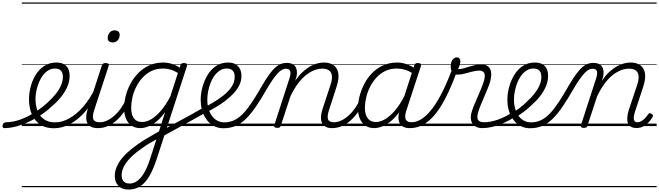

<svg xmlns="http://www.w3.org/2000/svg" viewBox="-178 -1030 5386 1569"><path d="M-143 17Q-152 17 -155.5 9.5Q-159 2 -157 -7Q-155 -16 -148 -23.5Q-141 -31 -128 -31Q-73 -31 -13 -52.5Q47 -74 105 -111Q163 -148 211 -192Q246 -224 274.5 -258.5Q303 -293 319.5 -329.5Q336 -366 336 -402Q336 -435 320 -452.5Q304 -470 270 -470Q260 -470 255.5 -477Q251 -484 252.5 -494Q254 -504 261.5 -511.5Q269 -519 282 -519Q321 -519 345 -505Q369 -491 380 -466.5Q391 -442 391 -410Q391 -365 372 -321Q353 -277 319 -235.5Q285 -194 241 -157Q186 -106 119 -67Q52 -28 -15.5 -5.5Q-83 17 -143 17ZM0 490H444V500H0ZM0 -20H444V0H0ZM0 -505H444V-500H0ZM0 -1010H444V-1000H0Z M264 18Q221 18 187.5 6Q154 -6 130 -28.5Q106 -51 90 -80.5Q74 -110 66.5 -145Q59 -180 59 -217Q59 -269 73 -322.5Q87 -376 115 -420.5Q143 -465 185 -492Q227 -519 283 -519Q292 -519 296 -511.5Q300 -504 297.5 -494Q295 -484 288.5 -477Q282 -470 272 -470Q234 -470 204.5 -447Q175 -424 154.5 -386Q134 -348 123 -304Q112 -260 112 -218Q112 -181 121 -147.5Q130 -114 149 -87.5Q168 -61 199 -45.5Q230 -30 273 -30Q330 -30 389.5 -63.5Q449 -97 504 -160.5Q559 -224 602 -315Q606 -323 614.5 -323Q623 -323 628.5 -316.5Q634 -310 628 -294Q584 -195 524.5 -125Q465 -55 398 -18.5Q331 18 264 18ZM444 490V500ZM444 -20V0ZM444 -505V-500ZM444 -1010V-1000Z M622 17Q590 17 568.5 7Q547 -3 536.5 -23.5Q526 -44 526.5 -73Q527 -102 539 -140L654 -494Q659 -506 665.5 -510.5Q672 -515 685 -515Q701 -515 707.5 -509Q714 -503 710 -491L593 -134Q575 -81 584.5 -56Q594 -31 637 -31Q647 -31 651 -23.5Q655 -16 653.5 -7Q652 2 644 9.5Q636 17 622 17ZM742 -683Q725 -683 713.5 -692Q702 -701 702 -719Q702 -743 717 -762.5Q732 -782 760 -782Q777 -782 788.5 -773Q800 -764 800 -745Q800 -722 785.5 -702.5Q771 -683 742 -683ZM444 490H769V500H444ZM444 -20H769V0H444ZM444 -505H769V-500H444ZM444 -1010H769V-1000H444Z M623 17Q612 17 607.5 9.5Q603 2 604.5 -7Q606 -16 614.5 -23.5Q623 -31 638 -31Q668 -31 698.5 -45.5Q729 -60 757.5 -85.5Q786 -111 810 -145Q834 -179 851 -217Q856 -228 864.5 -228Q873 -228 880 -220.5Q887 -213 883 -203Q864 -157 836.5 -117Q809 -77 775.5 -47Q742 -17 703.5 0Q665 17 623 17ZM769 490V500ZM769 -20V0ZM769 -505V-500ZM769 -1010V-1000Z M873 519Q818 519 789 488Q760 457 760 409Q760 368 777.5 329Q795 290 827 253.5Q859 217 903.5 182Q948 147 1002 113Q1022 101 1042 89.5Q1062 78 1081.5 66.5Q1101 55 1121 44L1172 -115Q1136 -65 1099.5 -36Q1063 -7 1029.5 5Q996 17 969 17Q927 17 897.5 -3Q868 -23 852 -59.5Q836 -96 836 -146Q836 -190 848 -241Q860 -292 885.5 -341Q911 -390 949.5 -430.5Q988 -471 1040 -495Q1092 -519 1158 -519Q1180 -519 1203.5 -514Q1227 -509 1249 -500Q1271 -491 1290 -477L1296 -496Q1300 -507 1306 -511Q1312 -515 1325 -515Q1344 -515 1348.5 -507.5Q1353 -500 1349 -488L1101 274Q1081 335 1058 381Q1035 427 1007 458Q979 489 946 504Q913 519 873 519ZM881 470Q915 470 945 447.5Q975 425 1001 380.5Q1027 336 1048 270L1100 109Q1087 116 1073 124Q1059 132 1045.5 140Q1032 148 1019 156Q972 187 934 217.5Q896 248 870 278.5Q844 309 830 340Q816 371 816 403Q816 423 823 438Q830 453 844.5 461.5Q859 470 881 470ZM983 -33Q1019 -33 1057.5 -55.5Q1096 -78 1136 -124Q1176 -170 1214 -242L1276 -434Q1240 -455 1211 -462.5Q1182 -470 1155 -470Q1101 -470 1059 -449.5Q1017 -429 985.5 -394Q954 -359 933.5 -317Q913 -275 903.5 -231.5Q894 -188 894 -150Q894 -114 903.5 -87.5Q913 -61 933 -47Q953 -33 983 -33ZM769 490H1404V500H769ZM769 -20H1404V0H769ZM769 -505H1404V-500H769ZM769 -1010H1404V-1000H769Z M1501 -109Q1449 -80 1390 -47Q1331 -14 1269 19.5Q1207 53 1148 86Q1142 89 1137.5 84Q1133 79 1131 69.5Q1129 60 1132.5 50.5Q1136 41 1146 36Q1202 5 1261.5 -27Q1321 -59 1379.5 -91Q1438 -123 1491 -154Q1496 -157 1501 -152.5Q1506 -148 1508.5 -139Q1511 -130 1509.5 -121.5Q1508 -113 1501 -109ZM1404 490V500ZM1404 -20V0ZM1404 -505V-500ZM1404 -1010V-1000Z M1484 -147Q1523 -168 1567.5 -194.5Q1612 -221 1651 -252.5Q1690 -284 1715 -321.5Q1740 -359 1740 -402Q1740 -435 1724 -452.5Q1708 -470 1674 -470Q1664 -470 1659.5 -477Q1655 -484 1656 -494Q1657 -504 1665 -511.5Q1673 -519 1685 -519Q1724 -519 1748 -504.5Q1772 -490 1783.5 -465.5Q1795 -441 1795 -410Q1795 -368 1776.5 -331.5Q1758 -295 1726.5 -262.5Q1695 -230 1657 -201.5Q1619 -173 1578.5 -150Q1538 -127 1501 -107ZM1404 490H1848V500H1404ZM1404 -20H1848V0H1404ZM1404 -505H1848V-500H1404ZM1404 -1010H1848V-1000H1404Z M1647 18Q1615 18 1586.5 7Q1558 -4 1535.5 -24.5Q1513 -45 1496.5 -73.5Q1480 -102 1471 -137.5Q1462 -173 1462 -214Q1462 -265 1476.5 -318.5Q1491 -372 1518.5 -417.5Q1546 -463 1588 -491Q1630 -519 1686 -519Q1696 -519 1699.5 -511.5Q1703 -504 1701 -494Q1699 -484 1692 -477Q1685 -470 1675 -470Q1644 -470 1618.5 -453.5Q1593 -437 1573.5 -410Q1554 -383 1541.5 -349.5Q1529 -316 1522.5 -281.5Q1516 -247 1516 -216Q1516 -176 1526 -141.5Q1536 -107 1554.5 -82Q1573 -57 1598.5 -43.5Q1624 -30 1655 -30Q1702 -30 1741 -50Q1780 -70 1815.5 -109Q1851 -148 1887 -203.5Q1923 -259 1964 -331Q1998 -389 2025 -425.5Q2052 -462 2075 -481.5Q2098 -501 2119 -508.5Q2140 -516 2163 -516Q2174 -516 2178.5 -509Q2183 -502 2181.5 -492.5Q2180 -483 2173 -475.5Q2166 -468 2155 -468Q2140 -468 2124 -458.5Q2108 -449 2089.5 -429Q2071 -409 2049 -377Q2027 -345 2000 -299Q1955 -220 1914.5 -160.5Q1874 -101 1834 -61Q1794 -21 1748.5 -1.5Q1703 18 1647 18ZM1848 490H1973V500H1848ZM1848 -20H1973V0H1848ZM1848 -505H1973V-500H1848ZM1848 -1010H1973V-1000H1848Z M2535 17Q2506 17 2485.5 7Q2465 -3 2454.5 -23.5Q2444 -44 2445 -73Q2446 -102 2458 -140L2524 -340Q2537 -380 2534.5 -409Q2532 -438 2512.5 -453.5Q2493 -469 2455 -469Q2425 -469 2391.5 -456.5Q2358 -444 2323.5 -417Q2289 -390 2256.5 -346.5Q2224 -303 2195 -242L2117 -4Q2115 6 2108.5 10.5Q2102 15 2086 15Q2075 15 2067 10Q2059 5 2063 -6L2187 -388Q2200 -429 2193.5 -448.5Q2187 -468 2160 -468Q2150 -468 2145 -475.5Q2140 -483 2141 -492.5Q2142 -502 2149 -509Q2156 -516 2167 -516Q2191 -516 2208 -508.5Q2225 -501 2235 -486.5Q2245 -472 2247.5 -452.5Q2250 -433 2246 -408L2234 -369Q2263 -412 2293.5 -440.5Q2324 -469 2354.5 -486.5Q2385 -504 2414 -511.5Q2443 -519 2468 -519Q2518 -519 2548.5 -497Q2579 -475 2586.5 -431.5Q2594 -388 2573 -323L2511 -132Q2494 -80 2502.5 -55.5Q2511 -31 2551 -31Q2560 -31 2564 -23.5Q2568 -16 2566.5 -7Q2565 2 2557 9.5Q2549 17 2535 17ZM1973 490H2682V500H1973ZM1973 -20H2682V0H1973ZM1973 -505H2682V-500H1973ZM1973 -1010H2682V-1000H1973Z M2536 17Q2525 17 2520.5 9.5Q2516 2 2517.5 -7Q2519 -16 2527.5 -23.5Q2536 -31 2551 -31Q2581 -31 2611.5 -45.5Q2642 -60 2670.5 -85.5Q2699 -111 2723 -145Q2747 -179 2764 -217Q2769 -228 2777.5 -228Q2786 -228 2793 -220.5Q2800 -213 2796 -203Q2777 -157 2749.5 -117Q2722 -77 2688.5 -47Q2655 -17 2616.5 0Q2578 17 2536 17ZM2682 490V500ZM2682 -20V0ZM2682 -505V-500ZM2682 -1010V-1000Z M2880 17Q2839 17 2809 -3Q2779 -23 2763 -59.5Q2747 -96 2747 -146Q2747 -190 2759.5 -240.5Q2772 -291 2797 -340.5Q2822 -390 2860 -430Q2898 -470 2950.5 -494.5Q3003 -519 3069 -519Q3107 -519 3146.5 -505Q3186 -491 3217 -467L3205 -423Q3164 -451 3130.5 -460.5Q3097 -470 3066 -470Q3012 -470 2970 -449.5Q2928 -429 2896.5 -394Q2865 -359 2844.5 -317Q2824 -275 2814 -231.5Q2804 -188 2804 -150Q2804 -114 2814 -87.5Q2824 -61 2844 -47Q2864 -33 2895 -33Q2930 -33 2970 -56.5Q3010 -80 3051.5 -129Q3093 -178 3131 -254L3144 -214Q3100 -124 3052 -73.5Q3004 -23 2959.5 -3Q2915 17 2880 17ZM3169 17Q3140 17 3119.5 7Q3099 -3 3088.5 -22.5Q3078 -42 3078 -69Q3078 -96 3089 -130L3207 -494Q3211 -506 3217.5 -510.5Q3224 -515 3237 -515Q3255 -515 3260 -507.5Q3265 -500 3261 -488L3142 -125Q3126 -74 3138.5 -52.5Q3151 -31 3184 -31Q3193 -31 3197 -23.5Q3201 -16 3199.5 -7Q3198 2 3190.5 9.5Q3183 17 3169 17ZM2682 490H3317V500H2682ZM2682 -20H3317V0H2682ZM2682 -505H3317V-500H2682ZM2682 -1010H3317V-1000H2682Z M3171 17Q3158 17 3154.5 9.5Q3151 2 3153.5 -7Q3156 -16 3165 -23.5Q3174 -31 3186 -31Q3221 -31 3259.5 -53Q3298 -75 3339.5 -124Q3381 -173 3424 -253.5Q3467 -334 3512 -452Q3514 -457 3521.5 -458Q3529 -459 3537.5 -457Q3546 -455 3550.5 -449.5Q3555 -444 3552 -435Q3505 -310 3459.5 -223Q3414 -136 3367.5 -83.5Q3321 -31 3272.5 -7Q3224 17 3171 17ZM3317 490H3342V500H3317ZM3317 -20H3342V0H3317ZM3317 -505H3342V-500H3317ZM3317 -1010H3342V-1000H3317Z M3764 17Q3736 17 3715.5 7.5Q3695 -2 3683 -20Q3671 -38 3669.5 -64.5Q3668 -91 3680 -126Q3687 -149 3700 -179.5Q3713 -210 3727.5 -243Q3742 -276 3755.5 -309.5Q3769 -343 3778 -373Q3790 -420 3777 -436.5Q3764 -453 3737 -453Q3713 -453 3682 -445Q3651 -437 3619.5 -428.5Q3588 -420 3559 -420Q3541 -420 3529 -428.5Q3517 -437 3511 -452.5Q3505 -468 3505 -489Q3505 -508 3511 -524.5Q3517 -541 3529 -551Q3541 -561 3556 -561Q3571 -561 3577.5 -552Q3584 -543 3584 -529Q3584 -517 3578.5 -499Q3573 -481 3565 -466Q3582 -464 3604.5 -470Q3627 -476 3652.5 -484Q3678 -492 3704.5 -498Q3731 -504 3754 -504Q3785 -504 3806 -490.5Q3827 -477 3834 -446.5Q3841 -416 3828 -365Q3820 -337 3806.5 -304.5Q3793 -272 3778.5 -238Q3764 -204 3751 -173Q3738 -142 3731 -118Q3717 -72 3728 -51.5Q3739 -31 3778 -31Q3788 -31 3792.5 -23.5Q3797 -16 3795 -7Q3793 2 3785.5 9.5Q3778 17 3764 17ZM3342 490H3910V500H3342ZM3342 -20H3910V0H3342ZM3342 -505H3910V-500H3342ZM3342 -1010H3910V-1000H3342Z M3762 17Q3750 17 3746 9.5Q3742 2 3745 -7Q3748 -16 3757 -23.5Q3766 -31 3778 -31Q3828 -31 3887 -51Q3946 -71 4006 -110Q4013 -115 4020 -111.5Q4027 -108 4031 -100.5Q4035 -93 4034 -84.5Q4033 -76 4026 -72Q3978 -42 3931.5 -22Q3885 -2 3842 7.5Q3799 17 3762 17ZM3909 490V500ZM3909 -20V0ZM3909 -505V-500ZM3909 -1010V-1000Z M4004 -105Q4038 -124 4070 -148.5Q4102 -173 4128 -200Q4163 -231 4189 -264Q4215 -297 4230.5 -332Q4246 -367 4246 -402Q4246 -435 4230 -452.5Q4214 -470 4180 -470Q4170 -470 4165.5 -477Q4161 -484 4162.5 -494Q4164 -504 4171.5 -511.5Q4179 -519 4192 -519Q4231 -519 4255 -505Q4279 -491 4290 -466.5Q4301 -442 4301 -410Q4301 -367 4283.5 -325Q4266 -283 4234.5 -243Q4203 -203 4161 -166Q4131 -137 4096 -111.5Q4061 -86 4024 -65ZM3910 490H4354V500H3910ZM3910 -20H4354V0H3910ZM3910 -505H4354V-500H3910ZM3910 -1010H4354V-1000H3910Z M4153 18Q4121 18 4092.5 7Q4064 -4 4041.5 -24.5Q4019 -45 4002.5 -73.5Q3986 -102 3977 -137.5Q3968 -173 3968 -214Q3968 -265 3982.5 -318.5Q3997 -372 4024.5 -417.5Q4052 -463 4094 -491Q4136 -519 4192 -519Q4202 -519 4205.5 -511.5Q4209 -504 4207 -494Q4205 -484 4198 -477Q4191 -470 4181 -470Q4150 -470 4124.5 -453.5Q4099 -437 4079.5 -410Q4060 -383 4047.5 -349.5Q4035 -316 4028.5 -281.5Q4022 -247 4022 -216Q4022 -176 4032 -141.5Q4042 -107 4060.5 -82Q4079 -57 4104.5 -43.5Q4130 -30 4161 -30Q4208 -30 4247 -50Q4286 -70 4321.5 -109Q4357 -148 4393 -203.5Q4429 -259 4470 -331Q4504 -389 4531 -425.5Q4558 -462 4581 -481.5Q4604 -501 4625 -508.5Q4646 -516 4669 -516Q4680 -516 4684.5 -509Q4689 -502 4687.5 -492.5Q4686 -483 4679 -475.5Q4672 -468 4661 -468Q4646 -468 4630 -458.5Q4614 -449 4595.5 -429Q4577 -409 4555 -377Q4533 -345 4506 -299Q4461 -220 4420.5 -160.5Q4380 -101 4340 -61Q4300 -21 4254.5 -1.5Q4209 18 4153 18ZM4354 490H4479V500H4354ZM4354 -20H4479V0H4354ZM4354 -505H4479V-500H4354ZM4354 -1010H4479V-1000H4354Z M4592 15Q4581 15 4573 10Q4565 5 4569 -6L4693 -388Q4706 -429 4699.5 -448.5Q4693 -468 4666 -468Q4657 -468 4652.5 -475.5Q4648 -483 4649 -492.5Q4650 -502 4656.5 -509Q4663 -516 4673 -516Q4697 -516 4714 -508.5Q4731 -501 4741 -486.5Q4751 -472 4753.5 -452.5Q4756 -433 4752 -408L4740 -369Q4769 -412 4799.5 -440.5Q4830 -469 4860.5 -486.5Q4891 -504 4920 -511.5Q4949 -519 4975 -519Q5024 -519 5054.5 -497Q5085 -475 5092.5 -431.5Q5100 -388 5079 -323L5010 -114Q5002 -87 5001 -68.5Q5000 -50 5008 -40.5Q5016 -31 5031 -31Q5048 -31 5064 -40.5Q5080 -50 5093.5 -64.5Q5107 -79 5117 -94Q5121 -101 5128 -104Q5135 -107 5146 -100Q5157 -94 5158 -86.5Q5159 -79 5153 -71Q5142 -52 5123.5 -31.5Q5105 -11 5080 2.5Q5055 16 5024 16Q4996 16 4978.5 6Q4961 -4 4953.5 -23.5Q4946 -43 4948 -70.5Q4950 -98 4961 -133L5030 -340Q5043 -380 5040.5 -409Q5038 -438 5018.5 -453.5Q4999 -469 4961 -469Q4931 -469 4897.5 -456.5Q4864 -444 4829.5 -417Q4795 -390 4762.5 -346.5Q4730 -303 4701 -242L4623 -4Q4621 6 4614.5 10.5Q4608 15 4592 15ZM4479 490H5188V500H4479ZM4479 -20H5188V0H4479ZM4479 -505H5188V-500H4479ZM4479 -1010H5188V-1000H4479Z"/></svg>

Font: Playwrite BE VLG Guides
Style: Regular
Weight: 400
Designer: Veronika Burian, José Scaglione
Foundry: TypeTogether
Version: Version 1.003